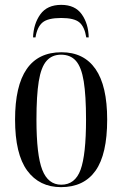

<svg xmlns="http://www.w3.org/2000/svg" viewBox="-20 -760 503 790"><path d="M231 10Q142 10 92 -58Q42 -126 42 -268Q42 -545 233 -545Q325 -545 373 -476Q421 -407 421 -268Q421 -125 373 -57.5Q325 10 231 10ZM232 0Q289 0 311.5 -61.5Q334 -123 334 -268Q334 -367 324.5 -425.5Q315 -484 292.5 -509.5Q270 -535 231 -535Q194 -535 171.5 -509.5Q149 -484 139.5 -425.5Q130 -367 130 -268Q130 -122 154 -61Q178 0 232 0ZM116 -606Q118 -662 146 -701Q174 -740 232 -740Q289 -740 316.5 -701Q344 -662 345 -606H335Q328 -650 306.5 -668Q285 -686 232 -686Q177 -686 155 -667.5Q133 -649 126 -606Z"/></svg>

Font: Noto Serif Display ExtraCondensed
Style: Regular
Weight: 400
Width: 2
Designer: Monotype Design Team
Foundry: Monotype Imaging Inc.
Version: Version 2.009